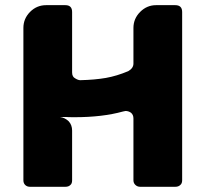

<svg xmlns="http://www.w3.org/2000/svg" viewBox="-20 -718 788 737"><path d="M69.8 -25.9V-610.8Q69.8 -646.5 95.5 -672.4Q121.1 -698.2 157.2 -698.2H231Q256.8 -698.2 256.8 -671.9V-439.9Q256.8 -422.9 269 -417Q279.8 -410.2 288.1 -410.2Q344.7 -411.6 386.5 -418.9Q428.2 -426.3 472.2 -444.8Q492.2 -456.1 492.2 -474.1V-610.8Q492.2 -646.5 518.1 -672.4Q543.9 -698.2 579.1 -698.2H652.8Q679.2 -698.2 679.2 -671.9V-25.9Q679.2 -13.7 671.9 -7.8Q665 -1 652.8 -1H518.1Q507.3 -1 499.8 -8.1Q492.2 -15.1 492.2 -25.9V-263.2Q492.2 -277.3 482.9 -285.2Q473.1 -292 461.9 -292Q460 -292 452.1 -290Q373.5 -268.1 266.1 -268.1Q240.7 -268.1 231.9 -269H210Q230 -266.1 244.1 -252Q256.8 -237.8 256.8 -216.8V-25.9Q256.8 -13.2 250 -7.8Q243.2 -1 231 -1H95.2Q84 -1 76.9 -7.8Q69.8 -14.6 69.8 -25.9Z"/></svg>

Font: Cunia
Style: Bold
Weight: 700
Designer: Alejo Bergmann, Denis Ignatov
Foundry: Hubert & Fischer
Version: Version 1.00 February 21, 2019, initial release